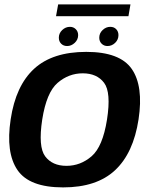

<svg xmlns="http://www.w3.org/2000/svg" viewBox="-20 -830 680 855"><path d="M261 4.5Q410.5 4.5 492.2 -71.8Q574 -148 597 -298.5Q619.5 -446.5 566.8 -522.8Q514 -599 364 -599Q214 -599 132 -523.8Q50 -448.5 27.5 -298.5Q5 -150 57.8 -72.8Q110.5 4.5 261 4.5ZM276 -91.5Q213 -91.5 181.2 -133.8Q149.5 -176 168 -297.5Q187 -418.5 236.5 -461Q286 -503.5 348.5 -503.5Q411.5 -503.5 443.5 -461.2Q475.5 -419 456.5 -297.5Q437.5 -177 388 -134.2Q338.5 -91.5 276 -91.5ZM279 -625Q297.5 -625 312.8 -639.2Q328 -653.5 328 -673.5Q328 -689.5 317.5 -700Q307 -710.5 291.5 -710.5Q272 -710.5 257 -696.2Q242 -682 242 -662Q242 -646 252.2 -635.5Q262.5 -625 279 -625ZM458.5 -625Q478 -625 492.8 -639.2Q507.5 -653.5 507.5 -673.5Q507.5 -689.5 497.5 -700Q487.5 -710.5 471 -710.5Q452 -710.5 437 -696.2Q422 -682 422 -662Q422 -646 432.5 -635.5Q443 -625 458.5 -625ZM229.5 -758H552L561 -810.5H239Z"/></svg>

Font: Anybody Thin SemiBold
Style: Italic
Weight: 600
Italic angle: -10°
Version: Version 1.113;gftools[0.9.25]